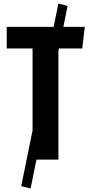

<svg xmlns="http://www.w3.org/2000/svg" viewBox="-20 -902 513 1085"><path d="M153 163 100 150 164 -165V-628H18V-750H283L310 -882L362 -868L338 -750H459L445 -628H313L310 -612V0H186Z"/></svg>

Font: Freeman
Style: Regular
Weight: 400
Designer: Vernon Adams, Aoife Mooney, Rodrigo Fuenzalida
Foundry: Rodrigo Fuenzalida
Version: Version 1.000; ttfautohint (v1.8.4.7-5d5b)